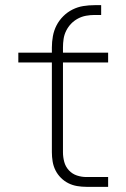

<svg xmlns="http://www.w3.org/2000/svg" viewBox="-20 -724 490 744"><path d="M315 0Q297 0 279 -3Q261 -6 245 -14Q229 -22 216 -35Q203 -48 195 -64Q187 -80 184 -98Q181 -116 181 -134V-482H51V-520H181V-540Q181 -562 185 -584Q189 -606 199 -625.5Q209 -645 225 -661Q241 -677 261 -687Q281 -697 302.5 -700.5Q324 -704 347 -704H372V-666H347Q330 -666 313.5 -663Q297 -660 282 -652Q267 -644 255.5 -632Q244 -620 236.5 -605Q229 -590 226.5 -573.5Q224 -557 224 -540V-520H399V-482H224V-134Q224 -115 229 -96.5Q234 -78 247 -64Q260 -50 278 -44Q296 -38 315 -38H399V0Z"/></svg>

Font: Iosevka Etoile Extralight
Style: Regular
Weight: 200
Designer: Belleve Invis
Foundry: Belleve Invis
Version: Version 22.1.2; ttfautohint (v1.8.4)